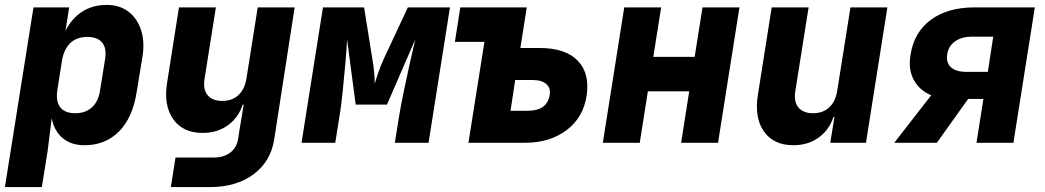

<svg xmlns="http://www.w3.org/2000/svg" viewBox="-27 -580 4247 780"><path d="M-7 180 109 -550H254L239 -455Q265 -506 307.5 -533Q350 -560 407 -560Q459 -560 495 -532.5Q531 -505 546.5 -456.5Q562 -408 551 -345L528 -205Q512 -102 456.5 -46Q401 10 316 10Q262 10 227.5 -19Q193 -48 183 -100L167 30L143 180ZM279 -120Q320 -120 346 -143.5Q372 -167 379 -210L400 -340Q407 -384 388 -407Q369 -430 328 -430Q285 -430 259 -405.5Q233 -381 225 -335L206 -215Q199 -169 217.5 -144.5Q236 -120 279 -120Z M667 180 686 60H841Q883 60 909.5 39Q936 18 941 -19L944 -40L963 -155H959Q941 -101 898 -70.5Q855 -40 796 -40Q716 -40 676.5 -96Q637 -152 652 -245L700 -550H850L804 -260Q797 -217 816.5 -193.5Q836 -170 876 -170Q916 -170 941.5 -193.5Q967 -217 974 -260L1020 -550H1170L1087 -14Q1073 76 1003 128Q933 180 827 180Z M1198 0 1285 -550H1452L1485 -345Q1491 -310 1493.5 -281.5Q1496 -253 1495 -239Q1499 -253 1508.5 -281.5Q1518 -310 1534 -345L1630 -550H1801L1714 0H1577L1593 -100Q1600 -144 1612 -202.5Q1624 -261 1637 -319Q1650 -377 1660 -420L1545 -155H1418L1383 -420Q1381 -379 1376 -322Q1371 -265 1365 -206.5Q1359 -148 1351 -100L1335 0Z M1876 0 1941 -410H1821L1843 -550H2113L2087 -385H2166Q2270 -385 2320 -333.5Q2370 -282 2356 -191Q2343 -103 2275 -51.5Q2207 0 2106 0ZM2047 -130H2117Q2195 -130 2206 -193Q2211 -222 2192.5 -238.5Q2174 -255 2136 -255H2066Z M2422 0 2509 -550H2659L2627 -349H2795L2827 -550H2977L2890 0H2740L2773 -209H2605L2572 0Z M3196 10Q3116 10 3076.5 -46Q3037 -102 3052 -195L3108 -550H3258L3204 -210Q3197 -167 3216.5 -143.5Q3236 -120 3276 -120Q3316 -120 3341.5 -143.5Q3367 -167 3374 -210L3428 -550H3578L3491 0H3346L3363 -105H3359Q3341 -51 3298 -20.5Q3255 10 3196 10Z M3606 0 3756 -193Q3708 -213 3685 -256Q3662 -299 3672 -357Q3686 -449 3754.5 -499.5Q3823 -550 3932 -550H4177L4090 0H3940L3968 -178H3906L3779 0ZM3900 -288H3986L4008 -431H3922Q3880 -431 3853 -412Q3826 -393 3821 -359Q3816 -325 3836.5 -306.5Q3857 -288 3900 -288Z"/></svg>

Font: JetBrains Mono NL ExtraBold
Style: Italic
Weight: 800
Italic angle: -9°
Monospace: yes
Designer: Philipp Nurullin, Konstantin Bulenkov
Foundry: JetBrains
Version: Version 2.305; ttfautohint (v1.8.4.7-5d5b)